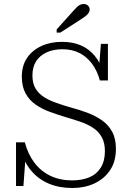

<svg xmlns="http://www.w3.org/2000/svg" viewBox="-20 -929 655 959"><path d="M340 -28Q390 -28 426.5 -43.5Q463 -59 483.5 -92Q504 -125 504 -174Q504 -216 488 -244.5Q472 -273 444 -291Q416 -309 381 -321Q346 -333 308 -344Q268 -356 228.5 -370.5Q189 -385 157.5 -407Q126 -429 107.5 -463Q89 -497 89 -546Q89 -601 115 -639.5Q141 -678 186.5 -699Q232 -720 289 -720Q342 -720 382.5 -703Q423 -686 452.5 -651Q482 -616 498 -563L473 -570L484 -710H519V-527H479Q465 -577 439 -611.5Q413 -646 376.5 -664.5Q340 -683 292 -683Q246 -683 212 -667Q178 -651 160 -622.5Q142 -594 142 -552Q142 -513 157.5 -487Q173 -461 200 -444Q227 -427 261.5 -415Q296 -403 334 -392Q376 -381 416 -366Q456 -351 488.5 -328.5Q521 -306 540 -271.5Q559 -237 559 -186Q559 -122 529.5 -78.5Q500 -35 451 -12.5Q402 10 342 10Q276 10 224.5 -11.5Q173 -33 137 -75Q101 -117 83 -179L109 -164L97 0H60V-218H104Q120 -158 152.5 -115.5Q185 -73 232.5 -50.5Q280 -28 340 -28ZM342 -870 263 -782V-766H281L379 -829Q395 -839 405.5 -847Q416 -855 422 -863.5Q428 -872 428 -881Q428 -893 419.5 -901Q411 -909 398 -909Q388 -909 379 -904.5Q370 -900 361.5 -891Q353 -882 342 -870Z"/></svg>

Font: Roboto Serif 36pt ExtraLight
Style: Regular
Weight: 250
Designer: Greg Gazdowicz
Foundry: Commercial Type
Version: Version 1.008